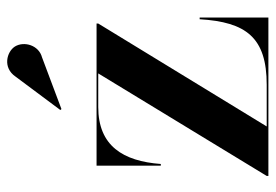

<svg xmlns="http://www.w3.org/2000/svg" viewBox="-132 -606 739 514"><g transform="rotate(-90 237.0 -349.5)"><path d="M340 -606C372.5 -614.5 384 -654 369 -678.5C355 -700.5 312.5 -712 288.5 -677L199 -557L201.5 -554ZM207 -455.5H297L22.5 -4.5V0H446.5V-184H442C434.5 -60 393.5 -4.5 266.5 -4.5H155L430.5 -455.5V-460H50V-288H54.5C62 -389 103 -455.5 207 -455.5Z"/></g></svg>

Font: Bodoni* 36pt Medium
Style: Regular
Weight: 500
Version: Version 2.3